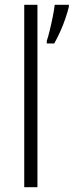

<svg xmlns="http://www.w3.org/2000/svg" viewBox="-20 -780 307 800"><path d="M136 0H81V-760H136ZM267 -752Q262 -731 252.5 -703Q243 -675 230.5 -647.5Q218 -620 206 -599H175V-610Q180 -624 187 -652.5Q194 -681 200 -711Q206 -741 208 -760H267Z"/></svg>

Font: Noto Sans Sinhala UI SemiCondensed Light
Style: Regular
Weight: 300
Width: 4
Designer: Jelle Bosma - Monotype Design Team
Foundry: Monotype Imaging Inc.
Version: Version 2.006; ttfautohint (v1.8.4.7-5d5b)